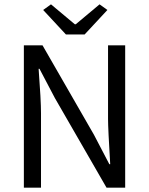

<svg xmlns="http://www.w3.org/2000/svg" viewBox="-20 -865 687 885"><path d="M90 0V-656H176L413 -244L484 -108H488Q478 -273 478 -317V-656H557V0H471L233 -413L162 -548H158Q169 -403 169 -343V0ZM284 -706 179 -819 215 -845 325 -753H329L439 -845L475 -819L370 -706Z"/></svg>

Font: Toshiba Sans
Style: Regular
Weight: 400
Designer: Paul D. Hunt
Foundry: Toshiba Corporation
Version: Version 2.020;PS 2.0;hotconv 1.0.86;makeotf.lib2.5.63406